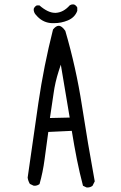

<svg xmlns="http://www.w3.org/2000/svg" viewBox="-20 -833 540 854"><path d="M368.2 1Q382.3 1 391.6 -6.8L401.4 -26.4Q370.6 -194.3 344.5 -363.3Q318.4 -532.2 270.5 -695.8Q254.9 -718.3 241.2 -718.3Q229 -718.3 215.8 -701.7Q174.8 -539.6 150.6 -374.5Q126.5 -209.5 103 -43Q105 -28.3 112.8 -15.1L128.9 -7.3Q130.9 -6.8 135 -6.8Q139.2 -6.8 144.8 -8.5Q150.4 -10.3 155.8 -14.2Q170.9 -67.4 178.2 -123.5L194.8 -246.1L299.3 -251Q310.1 -184.1 322 -124Q334 -64 349.1 -6.8L364.3 0.5Q366.2 1 368.2 1ZM290 -310.1 202.1 -308.1Q211.4 -367.2 218.3 -417.2Q225.1 -467.3 241.2 -517.1L250.5 -545.4ZM220.2 -730Q252.4 -730 281.7 -742.2Q313 -755.4 323.7 -784.7V-799.3Q319.3 -808.6 309.6 -813Q307.1 -813.5 304.2 -813.5Q295.9 -813.5 290 -809.1Q262.2 -777.8 228.5 -775.9Q226.6 -775.9 224.6 -775.9Q193.4 -775.9 155.3 -809.1H144Q134.8 -804.7 130.4 -794.9Q129.9 -793 129.9 -789.3Q129.9 -785.6 131.8 -779.8Q134.3 -771 147.5 -758.3Q174.3 -731.4 211.4 -730Q215.8 -730 220.2 -730Z"/></svg>

Font: Bakudai
Style: ExtraLight
Weight: 200
Version: Version 1.48